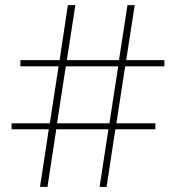

<svg xmlns="http://www.w3.org/2000/svg" viewBox="-20 -724 681 744"><path d="M582 -246V-223H427L393 0H366L400 -223H198L164 0H135L169 -223H25V-246H173L207 -467H59V-491H211L243 -704H272L239 -491H441L474 -704H502L469 -491H617V-467H465L431 -246ZM201 -246H404L438 -467H235Z"/></svg>

Font: Prodigy Sans ExtraLight
Style: Regular
Weight: 200
Designer: Wei Huang
Foundry: Wei Huang
Version: Version 1.003; ttfautohint (v1.8.3)